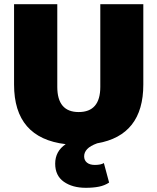

<svg xmlns="http://www.w3.org/2000/svg" viewBox="-20 -680 750 915"><path d="M663 -660V-277Q663 -35 443 3Q410 15 395.5 30.5Q381 46 381 65Q381 84 394.5 95Q408 106 432 106Q461 106 475 97L500 190Q479 204 452 209.5Q425 215 389 215Q325 215 284 186Q243 157 243 100Q243 41 293 7Q47 -22 47 -277V-660H253V-266Q253 -146 355 -146Q458 -146 458 -266V-660Z"/></svg>

Font: Work Sans ExtraBold
Style: Regular
Weight: 800
Designer: Wei Huang
Foundry: Wei Huang
Version: Version 1.500